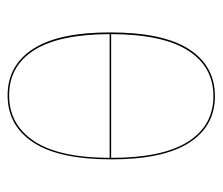

<svg xmlns="http://www.w3.org/2000/svg" viewBox="-60 -507 577 497"><g transform="rotate(-90 228.5 -258.5)"><path d="M393.1 -262.2Q393.1 -125.5 349.9 -58.1Q306.6 9.3 228 9.3Q149.9 9.3 107.2 -57.9Q64.5 -125 64.5 -258.3Q64.5 -394.5 108.4 -460.9Q152.3 -527.3 230 -527.3Q307.6 -527.3 350.3 -461.4Q393.1 -395.5 393.1 -262.2ZM230 -523.4Q154.8 -523.4 111.8 -459Q68.8 -394.5 68.4 -263.2H388.7Q388.2 -394.5 346.9 -459Q305.7 -523.4 230 -523.4ZM388.7 -259.3H68.4V-258.3Q68.4 -126.5 110.1 -60.5Q151.9 5.4 228 5.4Q304.2 5.4 346.2 -60.1Q388.2 -125.5 388.7 -259.3Z"/></g></svg>

Font: Fira Sans Compressed Four
Style: Regular
Weight: 100
Width: 1
Designer: Carrois Corporate & Edenspiekermann AG
Foundry: Carrois Corporate GbR & Edenspiekermann AG
Version: Version 4.203;PS 004.203;hotconv 1.0.88;makeotf.lib2.5.64775